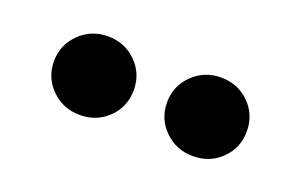

<svg xmlns="http://www.w3.org/2000/svg" viewBox="-40 -935 680 434"><g transform="rotate(20 300.0 -717.5)"><path d="M164 -623Q123.9 -623 95.9 -650.5Q68 -678 68 -717.5Q68 -757 96 -784.5Q124 -812 164 -812Q204.5 -812 232.2 -784.7Q260 -757.4 260 -717.5Q260 -677.5 232.4 -650.2Q204.9 -623 164 -623ZM436 -623Q395.9 -623 367.9 -650.5Q340 -678 340 -717.5Q340 -757 368 -784.5Q396 -812 436 -812Q476.5 -812 504.2 -784.7Q532 -757.4 532 -717.5Q532 -677.5 504.4 -650.2Q476.9 -623 436 -623Z"/></g></svg>

Font: Google Sans Code
Style: Regular
Weight: 400
Monospace: yes
Designer: Google Sans Code Authors
Foundry: Google LLC
Version: Version 6.000